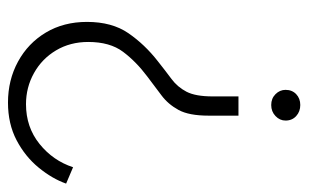

<svg xmlns="http://www.w3.org/2000/svg" viewBox="-162 -394 754 469"><g transform="rotate(90 214.5 -160.0)"><path d="M237 -517Q253 -517 264 -507Q275 -497 275 -481Q275 -467 264 -456.5Q253 -446 237 -446Q221 -446 210.5 -456.5Q200 -467 200 -481Q200 -497 210.5 -507Q221 -517 237 -517ZM263 -366V-293Q263 -245 249 -219.5Q235 -194 213.5 -178Q192 -162 167 -143Q131 -116 107 -84Q83 -52 83 1Q83 45 103.5 79.5Q124 114 159 133.5Q194 153 235 153Q291 153 332 120Q373 87 389 38L429 55Q417 89 390 122Q363 155 323 176Q283 197 231 197Q176 197 131 172.5Q86 148 60 104.5Q34 61 34 4Q34 -57 61.5 -97Q89 -137 130 -169Q154 -188 173.5 -202.5Q193 -217 204.5 -239Q216 -261 216 -303V-366Z"/></g></svg>

Font: Synthetic Light
Style: Regular
Weight: 300
Designer: Santiago Orozco
Foundry: Typemade
Version: Version 2.000; ttfautohint (v1.8.4.7-5d5b)